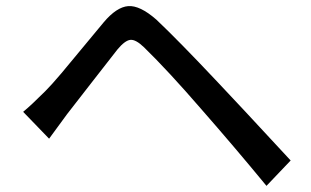

<svg xmlns="http://www.w3.org/2000/svg" viewBox="-20 -647 1017 628"><path d="M55.7 -281.2Q82 -302.7 127.9 -348.6Q148.4 -369.1 180.7 -407.2Q212.9 -445.3 254.9 -496.6Q296.9 -547.9 319.3 -574.2Q361.3 -624 399.4 -627Q437.5 -629.9 491.2 -583Q564.5 -513.7 691.4 -378.9Q750 -317.4 930.7 -122.1L851.6 -39.1Q748 -165 636.7 -292Q530.3 -415 451.2 -492.2Q423.8 -518.6 406.2 -516.6Q388.7 -514.6 364.3 -485.4Q341.8 -457 280.8 -378.4Q219.7 -299.8 199.2 -273.4Q187.5 -257.8 140.6 -193.4Z"/></svg>

Font: Min Sans Medium
Style: Regular
Weight: 500
Designer: Jinseong-Kim, NotoSansCJK, Nunito
Foundry: Jinseong-Kim
Version: Version 1.400;Glyphs 3.1.2 (3151)